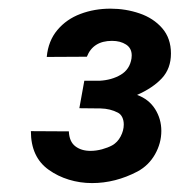

<svg xmlns="http://www.w3.org/2000/svg" viewBox="-20 -737 409 437"><path d="M160.6 -490.7 171.9 -553.2H206.5Q234.4 -554.7 254.9 -566.9Q275.4 -579.1 279.3 -604Q279.8 -606.4 279.8 -610.8Q279.8 -627.4 266.8 -635.7Q253.9 -644 234.9 -644Q191.9 -644 177.7 -607.9L86.4 -607.4Q89.8 -644 110.6 -668.7Q131.3 -693.4 163.1 -705.3Q194.8 -717.3 231.4 -717.3Q266.1 -717.3 297.6 -706.5Q329.1 -695.8 349.1 -672.9Q369.1 -649.9 369.1 -615.2Q369.1 -581.1 348.4 -558.8Q327.6 -536.6 292 -521Q318.8 -511.2 333 -488.8Q347.2 -466.3 347.2 -439Q347.2 -411.1 332.8 -385.7Q318.4 -360.4 293 -346.7Q242.7 -320.3 189.5 -320.3Q162.1 -320.3 136.7 -328.1Q111.3 -335.9 90.8 -350.6Q50.3 -379.4 50.3 -438.5L136.7 -438Q137.7 -414.6 151.4 -404.1Q165 -393.6 186 -393.6Q198.7 -393.6 212.2 -397.2Q225.6 -400.9 235.4 -406.2Q247.6 -413.1 254.6 -426.5Q261.7 -439.9 261.7 -453.6Q261.7 -462.9 258.3 -470Q254.9 -477.1 248.5 -480.5Q231 -489.7 209 -490.2Z"/></svg>

Font: Mardoto Medium
Style: Italic
Weight: 500
Italic angle: -12°
Designer: Christian Robertson, Vahan Hovhannisyan
Foundry: Google
Version: Version 1.000